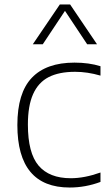

<svg xmlns="http://www.w3.org/2000/svg" viewBox="-20 -828 490 857"><path d="M57.5 -270Q57.5 -413 122 -480.8Q186.5 -548.5 312.5 -548.5Q377 -548.5 428.5 -532.5V-490.5Q370.5 -507.5 315 -507.5Q243.5 -507.5 197.2 -483.8Q151 -460 127.8 -408Q104.5 -356 104.5 -272Q104.5 -145 152.2 -88.8Q200 -32.5 296 -32.5Q357 -32.5 428.5 -58V-16Q361.5 9 291 9Q57.5 9 57.5 -270ZM413 -630.5H369L270 -779.5L171 -630.5H126.5L247 -808H293Z"/></svg>

Font: Encode Sans Semi Expanded ExLight
Style: Regular
Weight: 275
Width: 6
Designer: Multiple Designers
Foundry: Impallari Type
Version: Version 2.000